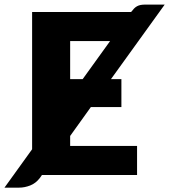

<svg xmlns="http://www.w3.org/2000/svg" viewBox="-68 -782 756 858"><path d="M428 -428.5H474.5V-303.5H338L245.5 -174.5V-130H544.5V0H119.5L110 13.5Q92 37 67 46.8Q42 56.5 18 56.5H-48L75.5 -115V-728.5H518Q525 -737.5 531 -743.8Q537 -750 544.2 -754Q551.5 -758 560.5 -759.8Q569.5 -761.5 582 -761.5H668ZM245.5 -428.5H301.5L424 -598.5H245.5Z"/></svg>

Font: Lato Black
Style: Regular
Weight: 900
Designer: Lukasz Dziedzic
Foundry: tyPoland Lukasz Dziedzic
Version: Version 2.007; 2014-02-27